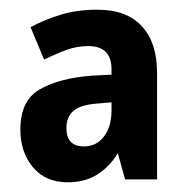

<svg xmlns="http://www.w3.org/2000/svg" viewBox="-20 -742 387 396"><path d="M181 -722Q241 -722 272.5 -688Q304 -654 304 -591V-372H238L223 -426Q206 -398 180.5 -382Q155 -366 120 -366Q74 -366 48 -397Q22 -428 22 -475Q22 -535 62.5 -558Q103 -581 170 -586L210 -588V-599Q210 -647 162 -647Q139 -647 117 -639Q95 -631 71 -619L43 -686Q73 -702 106.5 -712Q140 -722 181 -722ZM176 -528Q144 -525 130.5 -512.5Q117 -500 117 -478Q117 -440 153 -440Q179 -440 194.5 -460.5Q210 -481 210 -514V-531Z"/></svg>

Font: Noto Sans Thai Cond
Style: Bold
Weight: 700
Width: 3
Designer: Monotype Design Team
Foundry: Monotype Imaging Inc.
Version: Version 2.002; ttfautohint (v1.8.4.7-5d5b)